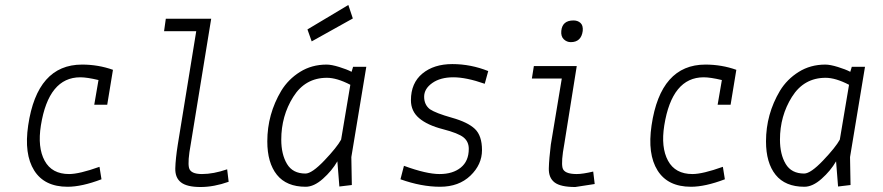

<svg xmlns="http://www.w3.org/2000/svg" viewBox="-20 -740 3540 770"><path d="M358 -320 375 -419Q329 -430 302 -430Q175 -430 144 -237Q130 -149 159 -95.5Q188 -42 257 -42Q298 -42 379 -71L387 -21Q308 9 251 9Q158 9 117 -56.5Q76 -122 93 -237Q129 -481 309 -481Q374 -481 433 -460L410 -320Z M693 -160 767 -615H638L645 -665H827L745 -162Q732 -92 738 -67Q744 -42 790 -42Q836 -42 891 -61L897 -11Q838 10 784 10Q730 10 706 -8.5Q682 -27 683 -65Q684 -103 693 -160Z M1205 -44Q1231 -44 1281 -96.5Q1331 -149 1348 -180L1385 -400Q1331 -428 1291 -428Q1204 -428 1156 -351.5Q1108 -275 1108 -180Q1108 -121 1131 -82.5Q1154 -44 1205 -44ZM1206 9Q1129 9 1090.5 -39Q1052 -87 1052 -173Q1052 -282 1108 -376Q1136 -422 1183 -451.5Q1230 -481 1290 -481Q1309 -481 1340 -471.5Q1371 -462 1390 -452L1396 -472H1449L1389 -110L1391 2L1341 8L1333 -93Q1311 -55 1275 -23Q1239 9 1206 9ZM1213 -622 1377 -720 1395 -666 1230 -574Z M1586 -21 1600 -75Q1690 -42 1743 -42Q1796 -42 1828 -68Q1860 -94 1860 -143Q1860 -172 1839 -189Q1818 -206 1756 -222Q1694 -238 1661 -266Q1628 -294 1628 -338Q1628 -407 1674 -445Q1720 -483 1794 -483Q1868 -483 1938 -455L1924 -404Q1850 -430 1798 -430Q1746 -430 1713.5 -407Q1681 -384 1681 -352Q1681 -320 1704 -302Q1728 -286 1792 -268Q1856 -250 1884.5 -223Q1913 -196 1913 -138Q1913 -80 1866.5 -35.5Q1820 9 1745 9Q1670 9 1586 -21Z M2231 -616Q2235 -658 2280 -658Q2297 -658 2308 -648Q2319 -638 2317 -616Q2311 -571 2269 -571Q2253 -571 2241 -582.5Q2229 -594 2231 -616ZM2365 -2 2359 -52Q2317 -42 2293 -42Q2242 -42 2236 -67Q2230 -92 2243 -162L2293 -475H2121L2113 -425H2233L2189 -160Q2182 -103 2181 -65Q2180 -27 2204 -8.5Q2228 10 2287 10Z M2858 -320 2875 -419Q2829 -430 2802 -430Q2675 -430 2644 -237Q2630 -149 2659 -95.5Q2688 -42 2757 -42Q2798 -42 2879 -71L2887 -21Q2808 9 2751 9Q2658 9 2617 -56.5Q2576 -122 2593 -237Q2629 -481 2809 -481Q2874 -481 2933 -460L2910 -320Z M3205 -44Q3231 -44 3281 -96.5Q3331 -149 3348 -180L3385 -400Q3331 -428 3291 -428Q3204 -428 3156 -351.5Q3108 -275 3108 -180Q3108 -121 3131 -82.5Q3154 -44 3205 -44ZM3206 9Q3129 9 3090.5 -39Q3052 -87 3052 -173Q3052 -282 3108 -376Q3136 -422 3183 -451.5Q3230 -481 3290 -481Q3309 -481 3340 -471.5Q3371 -462 3390 -452L3396 -472H3449L3389 -110L3391 2L3341 8L3333 -93Q3311 -55 3275 -23Q3239 9 3206 9Z"/></svg>

Font: Lekton
Style: Italic
Weight: 400
Italic angle: -9.3°
Designer: Paolo Mazzetti, Luciano Perondi, Raffaele Flato, Elena Papassissa, Emilio Macchia, Michela Povoleri, Tobias Seemiller, R
Version: Version 3.000